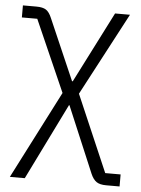

<svg xmlns="http://www.w3.org/2000/svg" viewBox="-52 -553 585 795"><g transform="rotate(5 240.5 -156.0)"><path d="M11 -512H67Q94 -512 107.5 -503Q121 -494 131 -470L241 -217H244L394 -512H456L274 -168L411 150H475V200H419Q393 200 379 190.5Q365 181 355 158L239 -117H237L81 200H19L206 -165L75 -462H11Z"/></g></svg>

Font: IBM Plex Sans Light
Style: Regular
Weight: 300
Designer: Mike Abbink, Paul van der Laan, Pieter van Rosmalen
Foundry: Bold Monday
Version: Version 3.201